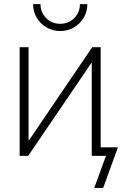

<svg xmlns="http://www.w3.org/2000/svg" viewBox="-20 -759 594 935"><path d="M470.2 0H426.8V-452.1H424.8L117.2 0H75.7V-529.3H119.1V-76.2H121.6L429.2 -529.3H470.2ZM272.9 -607.9Q236.3 -607.9 206.3 -625.5Q176.3 -643.1 158.7 -672.9Q141.1 -702.6 141.1 -738.8H177.2Q177.2 -698.2 205.1 -670.7Q232.9 -643.1 272.9 -643.1Q313.5 -643.1 341.3 -670.7Q369.1 -698.2 369.1 -738.8H405.3Q405.3 -702.6 387.7 -672.9Q370.1 -643.1 340.3 -625.5Q310.5 -607.9 272.9 -607.9ZM439 156.2 496.1 0H444.8V-41.5H554.2L482.4 156.2Z"/></svg>

Font: Inter 24pt ExtraLight
Style: Regular
Weight: 250
Designer: Rasmus Andersson
Foundry: rsms
Version: Version 4.001;git-66647c0bb